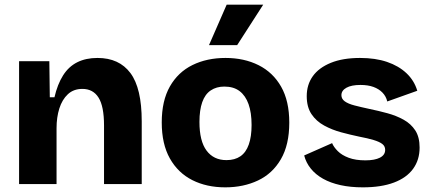

<svg xmlns="http://www.w3.org/2000/svg" viewBox="-20 -791 1850 825"><path d="M62 0V-318V-528H192L194 -373H214Q227 -429 251 -467Q275 -505 312 -523.5Q349 -542 399 -542Q492 -542 540.5 -477Q589 -412 589 -270V0H427V-252Q427 -334 403.5 -371.5Q380 -409 334 -409Q296 -409 271.5 -386Q247 -363 235 -325Q223 -287 223 -240V0Z M948 14Q868 14 806.5 -17Q745 -48 710 -110Q675 -172 675 -265Q675 -358 710 -419.5Q745 -481 807 -511.5Q869 -542 949 -542Q1029 -542 1091 -511Q1153 -480 1188 -418.5Q1223 -357 1223 -264Q1223 -169 1187 -107Q1151 -45 1088.5 -15.5Q1026 14 948 14ZM953 -103Q989 -103 1013 -119.5Q1037 -136 1049 -170Q1061 -204 1061 -254Q1061 -307 1048 -343.5Q1035 -380 1009.5 -399.5Q984 -419 944 -419Q910 -419 885.5 -402.5Q861 -386 849 -352Q837 -318 837 -267Q837 -185 867.5 -144Q898 -103 953 -103ZM999 -597H878L954 -771H1111Z M1539 14Q1486 14 1443 4.5Q1400 -5 1368 -23Q1336 -41 1315.5 -66.5Q1295 -92 1287 -123L1407 -176Q1414 -159 1431.5 -141.5Q1449 -124 1478.5 -113Q1508 -102 1550 -102Q1590 -102 1612.5 -113.5Q1635 -125 1635 -147Q1635 -163 1622.5 -172.5Q1610 -182 1585 -189.5Q1560 -197 1523 -204Q1485 -212 1446 -222.5Q1407 -233 1373 -251.5Q1339 -270 1318.5 -300.5Q1298 -331 1298 -378Q1298 -427 1324 -463.5Q1350 -500 1401.5 -521Q1453 -542 1527 -542Q1593 -542 1643 -525Q1693 -508 1726.5 -476.5Q1760 -445 1773 -401L1644 -355Q1639 -377 1623.5 -393Q1608 -409 1584.5 -417.5Q1561 -426 1529 -426Q1490 -426 1468.5 -414Q1447 -402 1447 -382Q1447 -366 1461.5 -355.5Q1476 -345 1503 -338Q1530 -331 1567 -323Q1606 -315 1644.5 -304.5Q1683 -294 1714.5 -276.5Q1746 -259 1764.5 -230.5Q1783 -202 1783 -157Q1783 -104 1755 -65.5Q1727 -27 1672.5 -6.5Q1618 14 1539 14Z"/></svg>

Font: Bricolage Grotesque 96pt ExtraBold ExtraBold
Style: Regular
Weight: 800
Version: Version 1.001;gftools[0.9.33.dev8+g029e19f]